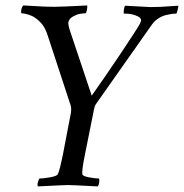

<svg xmlns="http://www.w3.org/2000/svg" viewBox="-20 -666 660 689"><path d="M206.1 -113.3 234.4 -260.7Q236.8 -276.9 233.4 -288.1L152.3 -535.2Q144 -561.5 133.5 -575.9Q123 -590.3 105.5 -602.5Q95.7 -609.4 81.3 -613.8Q66.9 -618.2 57.6 -618.2Q55.7 -619.1 55.7 -624.5Q55.7 -629.9 58.1 -637Q60.5 -644 63.5 -646.5Q78.6 -646 100.1 -644.5Q121.6 -643.1 138.7 -642.3Q155.8 -641.6 175.8 -641.6Q200.2 -641.6 293 -646.5Q293.9 -641.1 291.7 -629.6Q289.6 -618.2 286.1 -618.2Q277.3 -618.2 265.6 -616Q253.9 -613.8 241 -606.2Q228 -598.6 225.6 -586.9Q223.6 -579.6 230.5 -557.6L309.1 -322.8Q355 -387.2 411.4 -471.4Q467.8 -555.7 480.5 -578.1Q484.9 -585 486.3 -592.8Q486.8 -596.7 482.4 -601.8Q478 -606.9 462.9 -612.1Q447.8 -617.2 424.8 -617.2Q422.9 -619.6 424.6 -631.1Q426.3 -642.6 428.7 -645.5Q511.7 -640.6 519.5 -640.6Q540.5 -640.6 556.2 -641.4Q571.8 -642.1 589.8 -643.6Q607.9 -645 620.1 -645.5Q620.1 -642.1 617.2 -629.6Q614.3 -617.2 612.3 -617.2Q606 -617.2 599.1 -616.5Q592.3 -615.7 577.9 -612.5Q563.5 -609.4 549.3 -600.6Q535.2 -591.8 525.4 -578.1L325.2 -293.9Q321.8 -289.1 320.1 -284.4Q318.4 -279.8 316.9 -272Q315.4 -264.2 315.4 -263.7L285.2 -113.3Q273.4 -55.7 275.4 -41Q275.9 -34.2 298.6 -29.8Q321.3 -25.4 335 -25.4Q337.4 -22 335.9 -11.2Q334.5 -0.5 330.1 2.9Q237.3 -2 224.6 -2Q211.4 -2 116.2 2.9Q113.3 -1 115.7 -11.2Q118.2 -21.5 122.1 -25.4Q135.7 -25.4 160.2 -29.8Q184.6 -34.2 187.5 -41Q194.3 -54.7 206.1 -113.3Z"/></svg>

Font: Amiri
Style: Slanted
Weight: 400
Italic angle: 9°
Designer: Khaled Hosny
Version: Version 000.107